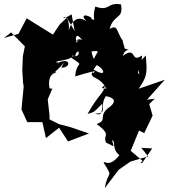

<svg xmlns="http://www.w3.org/2000/svg" viewBox="-83 -647 848 965"><path d="M623 171 634 162 574 111 616 9 642 22 684 -66 667 -124 695 -151 656 -146 745 -246 614 -201C664 -270 654 -296 650 -368C610 -324 599 -328 618 -274C593 -283 635 -329 630 -368C571 -326 606 -419 534 -366C549 -416 592 -385 544 -403C521 -481 531 -449 537 -436C498 -496 511 -524 468 -502C489 -579 539 -548 525 -625C454 -637 470 -588 396 -614C377 -546 405 -545 377 -550C388 -563 304 -591 352 -539C298 -581 266 -518 263 -492C270 -620 189 -520 277 -575L292 -491L253 -558L217 -524L183 -473L51 -555L10 -477L-63 -456L-27 -484L42 -414L32 -365L29 -294L33 -231L36 -212L25 -97L54 -33H130L148 47L214 -5L259 64L364 24L274 -7L214 -23L166 -47V-66L157 -148L180 -201L166 -203C149 -294 223 -281 194 -286C262 -349 250 -356 225 -307C276 -305 274 -364 204 -329C194 -339 221 -333 210 -329C166 -344 272 -338 280 -366C309 -387 317 -402 311 -371C272 -344 322 -401 300 -429C307 -403 279 -510 330 -446C297 -462 290 -418 315 -452C301 -419 273 -438 286 -361C255 -380 255 -386 270 -361C351 -303 301 -352 295 -263C368 -285 412 -297 387 -281C387 -281 359 -270 435 -360C380 -325 384 -363 374 -404C347 -394 348 -385 393 -390C434 -395 374 -363 391 -325C441 -308 461 -253 388 -297C353 -246 417 -273 451 -201C392 -205 482 -235 462 -205C490 -200 467 -200 448 -246C440 -163 425 -197 357 -74C398 -86 389 -85 431 -126C432 -67 418 -68 395 -76C463 -76 413 -108 449 -164C499 -154 504 -133 456 -100C412 -60 458 -43 403 -24C482 36 432 27 450 70C487 84 495 105 480 57C502 66 475 98 517 133C464 200 443 157 438 171C490 252 458 207 444 298L526 190L498 217L573 165L662 139L627 96L682 99L631 173Z"/></svg>

Font: Hussar Lance
Style: ExBd
Weight: 700
Foundry: Cannot Into Space Fonts, PlusOne Fonts
Version: Version 2.270